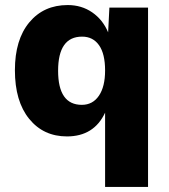

<svg xmlns="http://www.w3.org/2000/svg" viewBox="-20 -530 667 760"><path d="M413 -500H566V210H396V-84Q352 10 245 10Q152 10 95.5 -59.5Q39 -129 39 -252Q39 -373 96 -441.5Q153 -510 248 -510Q303 -510 345 -481Q387 -452 408 -402ZM304 -115Q347 -115 371.5 -151Q396 -187 396 -251Q396 -317 372 -351Q348 -385 305 -385Q210 -385 210 -250Q210 -115 304 -115Z"/></svg>

Font: Elaine Sans
Style: Bold
Weight: 700
Designer: Wei Huang
Foundry: Wei Huang
Version: Version 2.001;December 24, 2019;FontCreator 12.0.0.2547 64-b